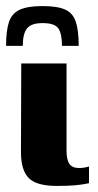

<svg xmlns="http://www.w3.org/2000/svg" viewBox="-30 -608 321 632"><path d="M110 -588Q159 -588 184.5 -576.5Q210 -565 219.5 -536.5Q229 -508 229 -457H174Q174 -497 162 -514.5Q150 -532 110 -532Q73 -532 59 -514.5Q45 -497 45 -457H-10Q-10 -507 -0.5 -535.5Q9 -564 35 -576Q61 -588 110 -588ZM157 4Q90 4 64.5 -22Q39 -48 39 -107L40 -399H189V-113Q189 -82 198.5 -68.5Q208 -55 230 -55Q243 -55 251.5 -57Q260 -59 263 -60V-5Q258 -4 247.5 -2Q237 0 215.5 2Q194 4 157 4Z"/></svg>

Font: Genos
Style: Bold
Weight: 700
Designer: Robert E. Leuschke
Foundry: Robert E. Leuschke
Version: Version 1.010